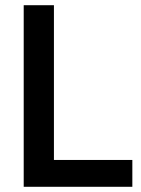

<svg xmlns="http://www.w3.org/2000/svg" viewBox="-20 -717 541 737"><path d="M71 -697H187V-103H488V0H71Z"/></svg>

Font: Hanken Grotesk SemiBold
Style: Regular
Weight: 600
Designer: Alfredo Marco Pradil
Foundry: Hanken Design Co.
Version: Version 3.014